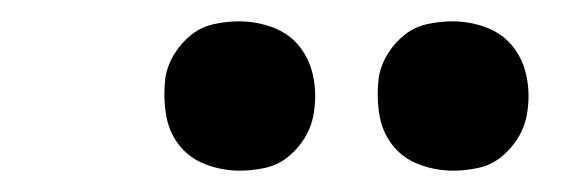

<svg xmlns="http://www.w3.org/2000/svg" viewBox="-20 -760 540 180"><path d="M405 -600Q388 -600 372.5 -606Q357 -612 347.5 -624.5Q338 -637 335.5 -653.5Q333 -670 335 -687Q337 -699 343.5 -709.5Q350 -720 359.5 -727.5Q369 -735 381 -737.5Q393 -740 404 -740Q421 -740 436.5 -734Q452 -728 461.5 -715.5Q471 -703 474 -686.5Q477 -670 474 -653Q472 -641 465.5 -630.5Q459 -620 449.5 -612.5Q440 -605 428 -602.5Q416 -600 405 -600ZM205 -600Q188 -600 172.5 -606Q157 -612 147.5 -624.5Q138 -637 135.5 -653.5Q133 -670 135 -687Q137 -699 143.5 -709.5Q150 -720 159.5 -727.5Q169 -735 181 -737.5Q193 -740 204 -740Q221 -740 236.5 -734Q252 -728 261.5 -715.5Q271 -703 274 -686.5Q277 -670 274 -653Q272 -641 265.5 -630.5Q259 -620 249.5 -612.5Q240 -605 228 -602.5Q216 -600 205 -600Z"/></svg>

Font: Iosevka Curly Heavy
Style: Italic
Weight: 900
Italic angle: -9°
Monospace: yes
Designer: Belleve Invis
Foundry: Belleve Invis
Version: Version 22.1.2; ttfautohint (v1.8.4)